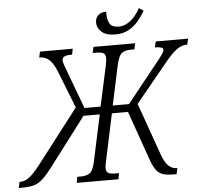

<svg xmlns="http://www.w3.org/2000/svg" viewBox="-122 -961 1086 1023"><g transform="rotate(-5 421.0 -449.5)"><path d="M-63 0 -56 -32H-51Q-27 -32 -3.5 -50Q20 -68 56 -114L277 -401L200 -597Q180 -646 159 -664.5Q138 -683 106 -683L113 -714H288L282 -683Q251 -683 240 -676.5Q229 -670 229 -657Q229 -648 234.5 -631.5Q240 -615 252 -584L323 -394H409L455 -605Q461 -634 461 -649Q461 -670 448.5 -676Q436 -682 412 -682H392L399 -714H622L615 -682H597Q564 -682 547 -668.5Q530 -655 519 -604L474 -394H561L713 -584Q748 -627 758.5 -642.5Q769 -658 769 -667Q769 -683 725 -683L732 -714H905L898 -683Q869 -683 842.5 -664.5Q816 -646 776 -597L607 -391L705 -114Q721 -68 741 -50Q761 -32 784 -32H788L781 0H763Q730 0 708 -7Q686 -14 671 -35Q656 -56 642 -97L552 -353H466L414 -109Q407 -79 407 -65Q407 -44 420 -38Q433 -32 457 -32H476L470 0H247L253 -32H272Q304 -32 321.5 -46Q339 -60 349 -110L401 -353H314L120 -97Q88 -55 65.5 -34.5Q43 -14 18.5 -7Q-6 0 -46 0ZM522 -770Q472 -770 448 -791.5Q424 -813 424 -842Q424 -865 439 -880Q454 -895 482 -895Q482 -851 495 -830.5Q508 -810 542 -810Q569 -810 591.5 -824Q614 -838 631 -858.5Q648 -879 658 -899L682 -883Q667 -857 645.5 -830.5Q624 -804 593.5 -787Q563 -770 522 -770Z"/></g></svg>

Font: Noto Serif Condensed Light
Style: Italic
Weight: 300
Width: 3
Italic angle: -12°
Designer: Monotype Design Team
Foundry: Monotype Imaging Inc.
Version: Version 2.014; ttfautohint (v1.8.4.7-5d5b)